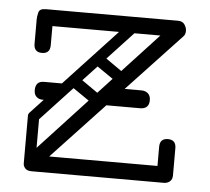

<svg xmlns="http://www.w3.org/2000/svg" viewBox="-42 -545 645 590"><g transform="rotate(5 280.0 -250.0)"><path d="M76 0Q62 0 56 -7Q50 -14 50 -23Q50 -36 59 -45L434 -450H101V-391Q101 -365 76 -365Q51 -365 51 -391V-467Q51 -475 54 -487.5Q57 -500 76 -500H484Q498 -500 504.5 -490.5Q511 -481 511 -471Q511 -460 505 -454L126 -50H460V-109Q460 -135 485 -135Q510 -135 510 -109V-25Q510 -13 502.5 -6.5Q495 0 484 0ZM57 -157Q51 -163 50 -168.5Q49 -174 56 -181L327 -472Q338 -484 351 -473Q364 -461 353 -449L82 -158Q78 -153 71 -152Q64 -151 57 -157ZM68 -184Q85 -184 85 -167V-24Q85 -5 68 -5Q50 -5 50 -23V-166Q50 -184 68 -184ZM124 -222Q117 -222 108.5 -222Q100 -222 90 -222Q79 -222 71.5 -229Q64 -236 64 -249Q64 -277 90 -277H175ZM308 -277H391Q403 -277 411 -270Q419 -263 419 -249Q419 -222 391 -222Q344 -222 311.5 -222Q279 -222 256 -222ZM176 -270Q162 -281 171 -295Q175 -300 181.5 -302.5Q188 -305 196 -300L273 -246Q287 -235 278 -222Q273 -215 267 -213Q261 -211 253 -217ZM245 -342Q231 -353 240 -367Q244 -372 250.5 -374.5Q257 -377 265 -372L342 -318Q356 -307 347 -294Q342 -287 336 -285Q330 -283 322 -289Z"/></g></svg>

Font: Agu Display
Style: Regular
Weight: 400
Designer: Oluwaseun Badejo
Version: Version 1.103